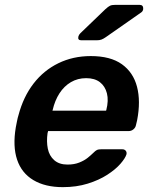

<svg xmlns="http://www.w3.org/2000/svg" viewBox="-20 -761 615 791"><path d="M239 10Q166 10 117.5 -19Q69 -48 50.5 -103Q32 -158 45 -236Q47 -246 50 -261.5Q53 -277 56 -286Q76 -362 118 -416.5Q160 -471 220.5 -500.5Q281 -530 354 -530Q435 -530 482 -496.5Q529 -463 544.5 -403.5Q560 -344 545 -266L540 -245Q538 -235 529.5 -228Q521 -221 510 -221H178Q178 -221 177.5 -218Q177 -215 176 -213Q171 -178 177 -148.5Q183 -119 203.5 -101Q224 -83 258 -83Q286 -83 307 -91.5Q328 -100 341.5 -111Q355 -122 362 -129Q374 -141 380 -143.5Q386 -146 397 -146H484Q493 -146 498 -140Q503 -134 501 -125Q496 -109 476 -86Q456 -63 422 -41Q388 -19 341.5 -4.5Q295 10 239 10ZM196 -305H417L418 -308Q428 -347 420.5 -376.5Q413 -406 391.5 -422.5Q370 -439 335 -439Q300 -439 272 -422.5Q244 -406 225 -376.5Q206 -347 197 -308ZM315 -595Q299 -595 303 -611Q305 -618 311 -624L414 -723Q426 -734 433.5 -737.5Q441 -741 455 -741H555Q571 -741 570 -724Q569 -715 562 -710L416 -608Q406 -601 398 -598Q390 -595 378 -595Z"/></svg>

Font: Rubik Light Medium
Style: Italic
Weight: 500
Italic angle: -12°
Version: Version 2.104